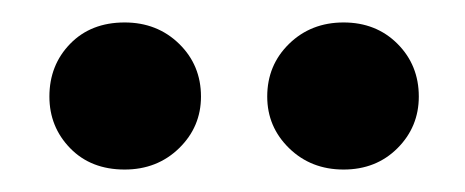

<svg xmlns="http://www.w3.org/2000/svg" viewBox="-20 -704 414 171"><path d="M159 -618Q159 -591 139.5 -572Q120 -553 91 -553Q61 -553 42.5 -572Q24 -591 24 -618Q24 -646 42.5 -665Q61 -684 91 -684Q120 -684 139.5 -665Q159 -646 159 -618ZM353 -618Q353 -591 334 -572Q315 -553 286 -553Q257 -553 237.5 -572Q218 -591 218 -618Q218 -646 237.5 -665Q257 -684 286 -684Q315 -684 334 -665Q353 -646 353 -618Z"/></svg>

Font: Baloo Chettan 2 SemiBold
Style: Regular
Weight: 600
Designer: Maithili Shingre, Unnati Kotecha and Ek Type
Foundry: Ek Type
Version: Version 1.640;hotconv 1.0.111;makeotfexe 2.5.65597; ttfautoh